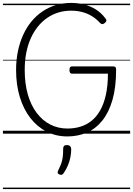

<svg xmlns="http://www.w3.org/2000/svg" viewBox="-20 -914 910 1313"><path d="M441 19Q363 19 298.5 -14Q234 -47 187.5 -107Q141 -167 115.5 -250.5Q90 -334 90 -435Q90 -503 102.5 -563.5Q115 -624 138.5 -675.5Q162 -727 195 -767Q228 -807 270 -835.5Q312 -864 361.5 -879Q411 -894 467 -894Q512 -894 554.5 -883.5Q597 -873 634.5 -850Q672 -827 701 -788Q709 -779 707.5 -772Q706 -765 697 -757Q687 -749 679.5 -749Q672 -749 663 -758Q638 -786 607 -804.5Q576 -823 541 -832Q506 -841 467 -841Q420 -841 379 -828.5Q338 -816 302.5 -791.5Q267 -767 238.5 -731.5Q210 -696 190 -651Q170 -606 159.5 -552Q149 -498 149 -435Q149 -343 170 -269Q191 -195 230.5 -142.5Q270 -90 323.5 -62.5Q377 -35 441 -35Q488 -35 529.5 -47.5Q571 -60 605.5 -87.5Q640 -115 665 -159Q690 -203 704 -265.5Q718 -328 718 -410H473Q464 -410 459.5 -416Q455 -422 455 -435Q455 -449 459.5 -454.5Q464 -460 473 -460H752Q765 -460 769.5 -455Q774 -450 774 -437Q774 -317 749 -230.5Q724 -144 679 -88.5Q634 -33 573 -7Q512 19 441 19ZM386 279Q376 275 374.5 268.5Q373 262 379 249Q392 223 399 203.5Q406 184 409 160.5Q412 137 412 102Q412 91 417.5 84.5Q423 78 437 78Q452 78 459.5 86Q467 94 467 106Q467 133 461.5 161Q456 189 445 215.5Q434 242 418 266Q412 276 405 280Q398 284 386 279ZM0 369H870V379H0ZM0 -20H870V0H0ZM0 -505H870V-500H0ZM0 -889H870V-879H0Z"/></svg>

Font: Playwrite HR Lijeva Guides
Style: Regular
Weight: 400
Designer: Veronika Burian, José Scaglione
Foundry: TypeTogether
Version: Version 1.003